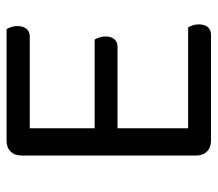

<svg xmlns="http://www.w3.org/2000/svg" viewBox="-58 -590 648 571"><g transform="rotate(-90 265.5 -304.0)"><path d="M133 0Q113 0 101 -12Q89 -24 89 -44V-564Q89 -584 101 -596Q113 -608 133 -608H465Q468 -603 471 -594.5Q474 -586 474 -576Q474 -559 466 -549Q458 -539 443 -539H170V-346H434Q437 -341 440 -332.5Q443 -324 443 -314Q443 -297 435 -287.5Q427 -278 412 -278H170V-68H470Q473 -63 476 -55Q479 -47 479 -36Q479 -19 471 -9.5Q463 0 448 0H133Z"/></g></svg>

Font: Baloo Bhai 2
Style: Regular
Weight: 400
Designer: Supriya Tembe, Noopur Datye and Ek Type
Foundry: Ek Type
Version: Version 1.640;PS 1.000;hotconv 16.6.51;makeotf.lib2.5.65220;